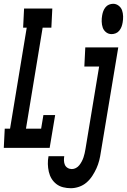

<svg xmlns="http://www.w3.org/2000/svg" viewBox="-47 -780 670 1013"><path d="M-27 0 -22 -101H6L94 -634H75L80 -735H229L224 -634H178L90 -101H170L182 -173H244L215 0ZM542 -600Q525 -600 512.5 -610Q500 -620 495 -634.5Q490 -649 489.5 -666Q489 -683 492 -699Q494 -711 498 -721.5Q502 -732 509.5 -741.5Q517 -751 528 -755.5Q539 -760 550 -760Q566 -760 579 -750Q592 -740 597 -725.5Q602 -711 602.5 -694Q603 -677 600 -661Q598 -649 594 -638.5Q590 -628 582.5 -618.5Q575 -609 564 -604.5Q553 -600 542 -600ZM327 213Q306 213 286 208Q266 203 250.5 191Q235 179 225 162.5Q215 146 210.5 126Q206 106 205.5 85.5Q205 65 209 44Q209 44 209 44Q209 44 209 44H292Q292 44 292 44Q292 44 292 44Q290 55 290.5 67.5Q291 80 295.5 90Q300 100 310 106Q320 112 332 112Q343 112 353.5 106.5Q364 101 371.5 91.5Q379 82 384.5 71.5Q390 61 393.5 50.5Q397 40 399.5 29Q402 18 404 6L476 -429H398L403 -530H577L485 23Q482 45 476.5 66.5Q471 88 462 108Q453 128 440 148Q427 168 409.5 183Q392 198 370 205.5Q348 213 327 213Z"/></svg>

Font: Iosevka Slab Extended
Style: Bold Italic
Weight: 700
Width: 7
Italic angle: -9°
Monospace: yes
Designer: Belleve Invis
Foundry: Belleve Invis
Version: Version 11.1.0; ttfautohint (v1.8.3)